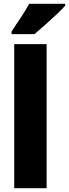

<svg xmlns="http://www.w3.org/2000/svg" viewBox="-20 -993 364 1013"><path d="M226 0H55V-760H226ZM324 -963Q308 -945 279.5 -918Q251 -891 219.5 -863Q188 -835 162 -813H41V-827Q65 -863 90.5 -901.5Q116 -940 134 -973H324Z"/></svg>

Font: Noto Sans Tamil Condensed Black
Style: Regular
Weight: 900
Width: 3
Designer: Jelle Bosma - Monotype Design Team
Foundry: Monotype Imaging Inc.
Version: Version 2.004; ttfautohint (v1.8.4.7-5d5b)